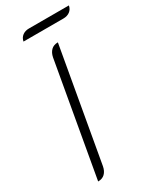

<svg xmlns="http://www.w3.org/2000/svg" viewBox="-216 -908 805 980"><g transform="rotate(-30 187.0 -417.5)"><path d="M171 -654Q176 -680 191 -694.5Q206 -709 231 -709L114 -46Q109 -20 94 -5.5Q79 9 54 9ZM138 -844H374Q370 -823 354.5 -811.5Q339 -800 316 -800H81Q85 -821 100.5 -832.5Q116 -844 138 -844Z"/></g></svg>

Font: K2D Thin
Style: Italic
Weight: 100
Italic angle: -10°
Designer: Katatrad Aksorn Co.,Ltd.
Foundry: Cadson Demak Co.,Ltd.
Version: Version 1.000; ttfautohint (v1.6)